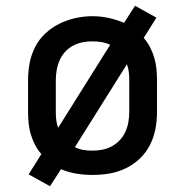

<svg xmlns="http://www.w3.org/2000/svg" viewBox="-20 -597 640 664"><path d="M153 47 79 6 123 -64Q110 -79 101 -96.5Q92 -114 86.5 -132.5Q81 -151 79 -170.5Q77 -190 77 -210V-320Q77 -350 82.5 -379Q88 -408 101.5 -434.5Q115 -461 137 -481.5Q159 -502 185.5 -515Q212 -528 241 -534.5Q270 -541 300 -541Q328 -541 355.5 -535Q383 -529 409 -518L447 -577L521 -536L477 -466Q490 -451 499 -433.5Q508 -416 513.5 -397.5Q519 -379 521 -359.5Q523 -340 523 -320V-210Q523 -180 517.5 -151Q512 -122 498.5 -95.5Q485 -69 463.5 -48.5Q442 -28 415 -15Q388 -2 359 3Q330 8 300 8Q272 8 244 3.5Q216 -1 191 -12ZM181 -155 361 -442Q347 -449 330.5 -451.5Q314 -454 298 -454Q281 -454 264 -450.5Q247 -447 231.5 -438.5Q216 -430 204.5 -417Q193 -404 186 -388Q179 -372 176 -354.5Q173 -337 173 -320V-210Q173 -196 174.5 -182.5Q176 -169 181 -155ZM300 -76Q318 -76 335 -79.5Q352 -83 367.5 -91.5Q383 -100 395 -113Q407 -126 414 -142Q421 -158 424 -175Q427 -192 427 -210V-320Q427 -334 425.5 -347.5Q424 -361 419 -375L239 -88Q253 -81 268.5 -78.5Q284 -76 300 -76Z"/></svg>

Font: Iosevka Curly Medium Extended
Style: Regular
Weight: 500
Width: 7
Monospace: yes
Designer: Belleve Invis
Foundry: Belleve Invis
Version: Version 11.1.0; ttfautohint (v1.8.3)